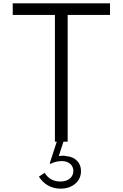

<svg xmlns="http://www.w3.org/2000/svg" viewBox="-20 -845 731 1145"><path d="M383.5 0V-756H636V-825H56V-756H307.5V0H318.5L276.5 129.5L280.5 132.5C297 122.5 326 115.5 348 115.5C389.5 115.5 417.5 139 417.5 174.5C417.5 212 386.5 237.5 340.5 237.5C298.5 237.5 267 220 246.5 185.5L212 208.5C240.5 254 286.5 280 341 280C376.5 280 406 270 429 250.5C451.5 231 463 205.5 463 175C463 150.5 455.5 130.5 440 114.5C424.5 98 404 89 379 86.5C365.5 83 357 83.5 355 83.5C348 83.5 340 84.5 330.5 85.5L358.5 0Z"/></svg>

Font: Spartan
Style: Regular
Weight: 400
Designer: Matt Bailey, Mirko Velimirovic
Foundry: Matt Bailey
Version: Version 1.003